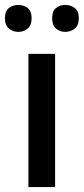

<svg xmlns="http://www.w3.org/2000/svg" viewBox="-32 -757 339 777"><path d="M191 0H83V-539H191ZM-12 -683Q-12 -712 4 -724.5Q20 -737 42 -737Q64 -737 80 -724.5Q96 -712 96 -683Q96 -655 80 -641.5Q64 -628 42 -628Q20 -628 4 -641.5Q-12 -655 -12 -683ZM179 -683Q179 -712 194.5 -724.5Q210 -737 232 -737Q254 -737 270.5 -724.5Q287 -712 287 -683Q287 -655 270.5 -641.5Q254 -628 232 -628Q210 -628 194.5 -641.5Q179 -655 179 -683Z"/></svg>

Font: Noto Sans Adlam Unjoined Medium
Style: Regular
Weight: 500
Version: Version 3.001